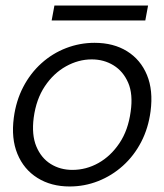

<svg xmlns="http://www.w3.org/2000/svg" viewBox="-20 -663 595 695"><path d="M232 12Q165 12 115.5 -19Q66 -50 43 -106Q20 -162 30 -237Q38 -298 64 -348Q90 -398 130 -434Q170 -470 219.5 -489Q269 -508 322 -508Q391 -508 440 -477.5Q489 -447 512 -391.5Q535 -336 525 -260Q517 -199 491 -149Q465 -99 425 -63Q385 -27 335.5 -7.5Q286 12 232 12ZM242 -48Q292 -48 336.5 -73Q381 -98 412.5 -145Q444 -192 453 -259Q462 -322 444 -363.5Q426 -405 391 -426.5Q356 -448 312 -448Q264 -448 219 -423Q174 -398 142.5 -351Q111 -304 102 -237Q94 -175 111.5 -133Q129 -91 163.5 -69.5Q198 -48 242 -48ZM167 -589 177 -643H516L506 -589Z"/></svg>

Font: DM Sans 36pt Light
Style: Italic
Weight: 300
Italic angle: -10°
Designer: Colophon Foundry, Jonny Pinhorn
Foundry: Colophon Foundry
Version: Version 4.004;gftools[0.9.30]